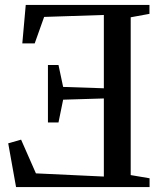

<svg xmlns="http://www.w3.org/2000/svg" viewBox="-20 -763 658 783"><path d="M513 -49 590 -36V0H45.5L13.5 -178.5L66 -193.5L126.5 -56L403.5 -43V-361.5L237.5 -356.5L218.5 -263.5H175.5V-498H218.5L237.5 -408.5L403.5 -403V-702L160 -694L121.5 -586H71L85 -743H589.5V-706.5L513 -692.5Z"/></svg>

Font: Merriweather 72pt
Style: Regular
Weight: 400
Version: Version 2.100